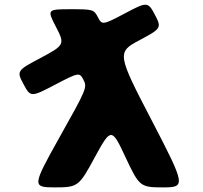

<svg xmlns="http://www.w3.org/2000/svg" viewBox="-20 -815 880 833"><path d="M524 -134C584 -6 588 -2 687 -2C787 -2 785 -10 637 -295C489 -579 487 -589 584 -640C680 -691 682 -694 652 -751C622 -808 618 -808 522 -757C426 -706 422 -706 405 -740C387 -774 384 -775 284 -775C185 -775 184 -773 223 -698C262 -623 260 -619 157 -564C54 -510 51 -507 82 -450C112 -393 115 -393 218 -447C321 -501 325 -502 342 -469C359 -436 356 -429 238 -219C120 -8 119 -2 218 -2C318 -2 323 -6 392 -134C461 -261 465 -261 524 -134Z"/></svg>

Font: Hussar Print
Style: Bold
Weight: 700
Foundry: Cannot Into Space Fonts
Version: Version 2.00